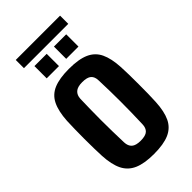

<svg xmlns="http://www.w3.org/2000/svg" viewBox="-257 -905 985 985"><g transform="rotate(-45 235.0 -412.5)"><path d="M235.5 9Q166.5 9 124.8 -9.2Q83 -27.5 63.2 -67.5Q43.5 -107.5 40 -173.5Q39 -196 38.2 -229Q37.5 -262 37.5 -298.8Q37.5 -335.5 38.2 -369.5Q39 -403.5 40 -427.5Q44 -494 63.8 -534Q83.5 -574 125 -591.5Q166.5 -609 235.5 -609Q306.5 -609 347.8 -590.5Q389 -572 408 -532Q427 -492 430.5 -427.5Q432 -403.5 432.5 -370.2Q433 -337 433 -300.8Q433 -264.5 432.5 -231Q432 -197.5 430.5 -173.5Q427 -107.5 407.8 -67.5Q388.5 -27.5 347.2 -9.2Q306 9 235.5 9ZM235.5 -87.5Q271.5 -87.5 286.2 -101.2Q301 -115 301.5 -142Q303 -186.5 303.8 -225.8Q304.5 -265 304.5 -302.5Q304.5 -340 303.8 -378.5Q303 -417 301.5 -459Q301 -486 286 -499.2Q271 -512.5 235.5 -512.5Q201 -512.5 185.2 -498.2Q169.5 -484 168.5 -458.5Q167.5 -424.5 166.8 -386.5Q166 -348.5 166 -307.8Q166 -267 166.8 -225.2Q167.5 -183.5 169 -142Q170 -115 185.5 -101.2Q201 -87.5 235.5 -87.5ZM262 -655V-744H351V-655ZM120.5 -655V-744H209.5V-655ZM75 -834H396.5V-774.5H75Z"/></g></svg>

Font: Big Shoulders
Style: Bold
Weight: 700
Designer: Patric King
Foundry: XO Type Co
Version: Version 2.002